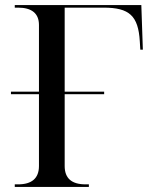

<svg xmlns="http://www.w3.org/2000/svg" viewBox="-20 -734 601 754"><path d="M38 0H329V-10H316C261 -10 234 -34 234 -82V-364H389V-374H234V-704H387C488 -704 523 -672 529 -572L531 -539H541L535 -714H38V-704H51C105 -704 133 -681 133 -636V-374H23V-364H133V-82C133 -34 105 -10 51 -10H38Z"/></svg>

Font: Noto Serif Display
Style: Regular
Weight: 400
Designer: Monotype Design Team
Foundry: Monotype Imaging Inc.
Version: Version 2.009